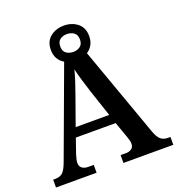

<svg xmlns="http://www.w3.org/2000/svg" viewBox="-154 -1004 1044 1129"><g transform="rotate(-20 368.5 -439.5)"><path d="M3 0V-49H17Q45 -49 62 -63.5Q79 -78 96 -124L301 -679Q278 -692 264.5 -715Q251 -738 251 -770Q251 -823 286 -851Q321 -879 371 -879Q421 -879 456 -851Q491 -823 491 -770Q491 -739 478 -716Q465 -693 444 -680L646 -115Q660 -77 677.5 -63Q695 -49 721 -49H737V0H425V-49H459Q479 -49 493.5 -59Q508 -69 508 -91Q508 -102 505 -112.5Q502 -123 499 -132L462 -236H213L181 -144Q177 -132 173.5 -117Q170 -102 170 -92Q170 -71 184.5 -60Q199 -49 222 -49H257V0ZM233 -294H443L387 -461Q375 -499 362.5 -540Q350 -581 342 -616Q334 -583 321.5 -545Q309 -507 295 -468ZM371 -714Q396 -714 414.5 -727Q433 -740 433 -770Q433 -800 414.5 -813Q396 -826 371 -826Q346 -826 328 -813Q310 -800 310 -770Q310 -741 327.5 -728Q345 -715 371 -714Z"/></g></svg>

Font: Noto Nastaliq Urdu SemiBold
Style: Regular
Weight: 600
Version: Version 3.007